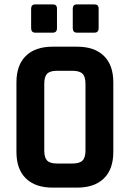

<svg xmlns="http://www.w3.org/2000/svg" viewBox="-20 -856 592 876"><path d="M122 -728V-816Q122 -836 141 -836H221Q240 -836 240 -817V-728Q240 -707 221 -707H141Q122 -707 122 -728ZM312 -728V-816Q312 -836 331 -836H411Q430 -836 430 -817V-728Q430 -707 411 -707H331Q312 -707 312 -728ZM240 -110H311Q343 -110 356.5 -123.5Q370 -137 370 -169V-474Q370 -506 356.5 -519.5Q343 -533 311 -533H240Q208 -533 195 -519.5Q182 -506 182 -474V-169Q182 -137 195 -123.5Q208 -110 240 -110ZM332 0H220Q141 0 98 -42Q55 -84 55 -163V-480Q55 -559 98 -601Q141 -643 220 -643H332Q411 -643 454 -601Q497 -559 497 -480V-163Q497 -84 454 -42Q411 0 332 0Z"/></svg>

Font: Rajdhani
Style: Bold
Weight: 700
Designer: Satya Rajpurohit, Jyotish Sonowal
Foundry: Indian Type Foundry
Version: Version 1.201 February 1, 2022